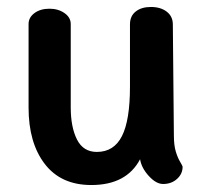

<svg xmlns="http://www.w3.org/2000/svg" viewBox="-20 -530 604 551"><path d="M504 -51Q504 -31 488 -16.5Q472 -2 448 -2Q428 -2 407 -25Q386 -48 382 -73Q343 1 242 1Q155 1 108.5 -59.5Q62 -120 62 -221V-461Q62 -480 79 -492.5Q96 -505 122 -505Q147 -505 165 -492.5Q183 -480 183 -461V-222Q183 -165 201 -129.5Q219 -94 258 -94Q307 -94 330 -139.5Q353 -185 353 -281V-460Q353 -484 369.5 -497Q386 -510 413 -510Q441 -510 458.5 -496.5Q476 -483 476 -460L479 -142Q479 -113 484.5 -95Q490 -77 497 -65.5Q504 -54 504 -51Z"/></svg>

Font: Mali SemiBold
Style: Regular
Weight: 600
Designer: Kitiyaporn Chalermlarp | Katatrad Aksorn Co.,Ltd.
Foundry: Cadson Demak Co.,Ltd.
Version: Version 1.000; ttfautohint (v1.6)